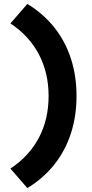

<svg xmlns="http://www.w3.org/2000/svg" viewBox="-20 -731 470 976"><path d="M119 -711Q200 -662 256 -591.5Q312 -521 340.5 -433Q369 -345 369 -243Q369 -141 340.5 -53Q312 35 256 105.5Q200 176 119 225L33 126Q128 63 177.5 -30.5Q227 -124 227 -243Q227 -361 177.5 -455Q128 -549 33 -612Z"/></svg>

Font: Red Hat Text VF
Style: Regular
Weight: 300
Designer: Pentagram, MCKL
Foundry: Pentagram, MCKL
Version: Version 1.023